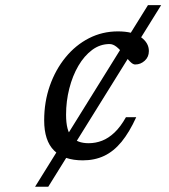

<svg xmlns="http://www.w3.org/2000/svg" viewBox="-20 -708 640 728"><path d="M113 0 541 -688.5H591L163 0ZM395.5 -541Q359.5 -541 329.5 -518.8Q299.5 -496.5 277.2 -458.5Q255 -420.5 242.8 -372.5Q230.5 -324.5 230.5 -273Q230.5 -212.5 252 -188.8Q273.5 -165 316 -165Q342.5 -165 367 -174.5Q391.5 -184 414.2 -205.5Q437 -227 457.5 -263.5H496.5Q470.5 -206.5 440.8 -170.2Q411 -134 375 -117Q339 -100 294 -100Q222.5 -100 185 -137.2Q147.5 -174.5 147.5 -251.5Q147.5 -322 169 -383Q190.5 -444 228.5 -490.5Q266.5 -537 317.2 -563Q368 -589 427 -589Q484 -589 514.2 -567.2Q544.5 -545.5 544.5 -514.5Q544.5 -492 528.8 -477.8Q513 -463.5 493 -463.5Q484.5 -463 473.8 -473.8Q463 -484.5 449 -502Q435 -520 421.8 -530.5Q408.5 -541 395.5 -541Z"/></svg>

Font: Newsreader 12pt
Style: Italic
Weight: 400
Italic angle: -17°
Version: Version 1.003